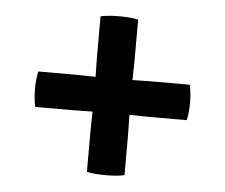

<svg xmlns="http://www.w3.org/2000/svg" viewBox="-40 -579 620 529"><g transform="rotate(5 270.0 -315.0)"><path d="M60.5 -364Q55.5 -342 55.5 -315Q55.5 -301.5 56.8 -289Q58 -276.5 60.5 -266H165Q179.5 -266 194.2 -266.5Q209 -267 223 -267H317Q331 -267 345.8 -266.5Q360.5 -266 375 -266H479.5Q484.5 -287.5 484.5 -315Q484.5 -339.5 479.5 -364H375Q360.5 -364 345.8 -363.5Q331 -363 317 -363H223Q209 -363 194.2 -363.5Q179.5 -364 165 -364ZM218 -417.5Q218 -403 218.5 -388.5Q219 -374 219 -359.5V-271Q219 -257 218.5 -242.5Q218 -228 218 -213.5V-100Q231 -97.5 244 -96.5Q257 -95.5 271 -95.5Q284.5 -95.5 297 -96.5Q309.5 -97.5 322 -100V-213.5Q322 -228 321.5 -242.5Q321 -257 321 -271V-359.5Q321 -374 321.5 -388.5Q322 -403 322 -417.5V-530.5Q309.5 -533 296.5 -534Q283.5 -535 270 -535Q256 -535 243.5 -534Q231 -533 218 -530.5Z"/></g></svg>

Font: Signika Medium
Style: Regular
Weight: 500
Designer: Anna Giedry
Foundry: Anna Giedry
Version: Version 2.000